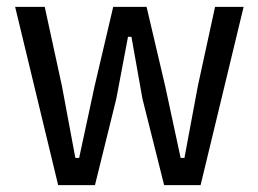

<svg xmlns="http://www.w3.org/2000/svg" viewBox="-20 -538 749 558"><path d="M24 -518H110L160 -288L199 -79H210L255 -288L309 -518H406L460 -288L505 -79H516L555 -288L605 -518H688L563 0H457L394 -251L362 -431H352L318 -251L256 0H149Z"/></svg>

Font: IBM Plex Sans Cond Text
Style: Regular
Weight: 450
Width: 3
Designer: Mike Abbink, Paul van der Laan, Pieter van Rosmalen
Foundry: Bold Monday
Version: Version 1.3